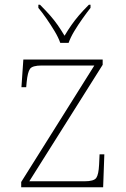

<svg xmlns="http://www.w3.org/2000/svg" viewBox="-20 -786 529 806"><path d="M69 0V-22L376 -511H155Q116 -511 106 -497Q96 -483 92 -442L90 -420H70L78 -536H411V-514L103 -25H335Q374 -25 384 -39Q394 -53 396 -95L398 -138H418L413 0ZM233 -606Q225 -629 209 -655.5Q193 -682 175 -708Q157 -734 141 -753V-766H148Q173 -741 190.5 -721Q208 -701 222 -681Q236 -661 251 -636Q266 -661 280 -681Q294 -701 311 -721Q328 -741 353 -766H360V-753Q345 -734 326.5 -708Q308 -682 292 -655.5Q276 -629 268 -606Z"/></svg>

Font: Noto Serif Armenian Thin
Style: Regular
Weight: 250
Version: Version 2.007